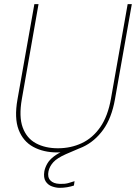

<svg xmlns="http://www.w3.org/2000/svg" viewBox="-20 -720 653 922"><path d="M255 12Q189 12 140 -14.5Q91 -41 69.5 -97Q48 -153 64 -243L145 -700H165L85 -245Q70 -160 89 -108Q108 -56 152.5 -32Q197 -8 258 -8Q320 -8 372.5 -32.5Q425 -57 461.5 -109.5Q498 -162 513 -247L593 -700H613L532 -243Q516 -153 475.5 -97Q435 -41 378 -14.5Q321 12 255 12ZM267 182Q249 182 229.5 175Q210 168 199 150.5Q188 133 193 102Q197 83 207.5 65Q218 47 239 31Q260 15 293 1L358 -26L367 -10L297 20Q254 39 236 59Q218 79 213 102Q207 130 221.5 146Q236 162 267 163Q290 164 307 159.5Q324 155 338 150L335 171Q320 176 302.5 179Q285 182 267 182Z"/></svg>

Font: DM Sans 28pt Thin
Style: Italic
Weight: 250
Italic angle: -10°
Version: Version 4.004;gftools[0.9.30]